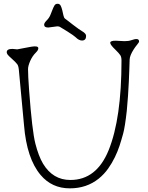

<svg xmlns="http://www.w3.org/2000/svg" viewBox="-20 -1006 795 1030"><path d="M726.1 -783.7Q726.1 -778.8 715.8 -766.6Q705.6 -754.4 697.3 -741.2Q676.3 -708.5 675.5 -686.8Q674.8 -665 673.8 -634.8Q672.9 -604.5 671.1 -568.1Q669.4 -531.7 666.7 -491.5Q664.1 -451.2 660.2 -412.1Q650.4 -324.2 640.6 -288.8Q630.9 -253.4 621.1 -223.6Q611.3 -193.8 596.2 -162.6Q581.1 -131.3 560.1 -101.6Q539.1 -71.8 509.8 -47.9Q444.8 4.4 354.5 4.4Q258.3 4.4 197.8 -67.4Q123.5 -155.3 108.9 -334L81.1 -631.3Q79.1 -652.3 72.8 -661.1Q63 -673.8 43.5 -690.9Q23.9 -708 20 -714.4Q16.1 -720.7 16.1 -726.1Q16.1 -743.7 46.9 -743.7L72.3 -741.2L147.9 -755.4Q185.5 -761.7 185.5 -747.1Q185.5 -737.3 174.1 -725.8Q162.6 -714.4 155 -702.9Q147.5 -691.4 142.1 -679.2Q130.4 -652.3 130.4 -635.3Q130.4 -618.2 131.8 -589.1Q133.3 -560.1 136.2 -521Q152.3 -303.2 169.7 -235.6Q187 -168 210.9 -127.9Q263.7 -40.5 357.4 -40.5Q498 -40.5 563 -200.7Q631.8 -371.1 631.8 -680.7Q631.8 -700.7 625 -710.4Q617.7 -721.2 599.1 -739.3Q571.3 -765.6 571.3 -776.6Q571.3 -787.6 600.1 -787.6L647.9 -785.2Q669.9 -785.2 683.1 -790Q726.1 -805.7 726.1 -783.7ZM238.8 -858.4Q216.8 -858.4 216.8 -873.5Q216.8 -882.8 230.2 -896.2Q243.7 -909.7 250 -925Q256.3 -940.4 261.5 -953.9Q266.6 -967.3 272.2 -976.6Q277.8 -985.8 289.1 -985.8Q300.3 -985.8 305.7 -975.1Q311 -964.4 314.2 -950.4Q317.4 -936.5 320.3 -923.3Q323.2 -910.2 328.6 -906.2Q334 -902.3 345.7 -893.3Q357.4 -884.3 371.1 -873.5Q406.7 -846.2 419.9 -838.9Q441.9 -826.2 441.9 -813.5Q441.9 -788.6 419.9 -788.6Q403.3 -788.6 385.7 -806.2Q377.4 -814.5 342 -836.9Q306.6 -859.4 300.8 -862.1Q294.9 -864.7 287.1 -864.7Z"/></svg>

Font: Snowburst One
Style: Regular
Weight: 400
Designer: Annet Stirling
Foundry: Annet Stirling
Version: Version 1.001